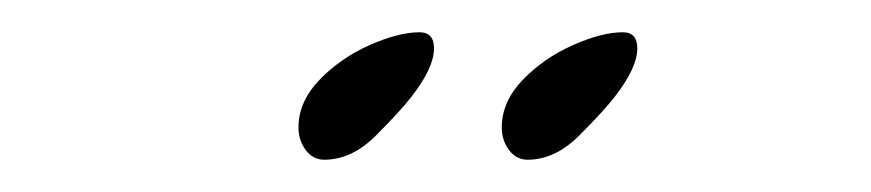

<svg xmlns="http://www.w3.org/2000/svg" viewBox="-20 -469 540 119"><path d="M307 -370Q300 -370 295.5 -376Q291 -382 291 -390Q291 -406 304 -419.5Q317 -433 335 -441Q353 -449 366 -449Q375 -449 375 -439Q375 -427 361 -409Q354 -400 339 -385Q324 -370 307 -370ZM181 -370Q174 -370 169.5 -376Q165 -382 165 -390Q165 -406 178 -419.5Q191 -433 209 -441Q227 -449 240 -449Q249 -449 249 -439Q249 -427 235 -409Q228 -400 213 -385Q198 -370 181 -370Z"/></svg>

Font: Arizonia
Style: Regular
Weight: 400
Designer: Robert E. Leuschke
Foundry: Robert E. Leuschke
Version: Version 1.010; ttfautohint (v1.8.4.7-5d5b)